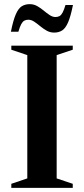

<svg xmlns="http://www.w3.org/2000/svg" viewBox="-20 -905 405 925"><path d="M330.5 -19.5V0H34.5V-19.5L111.5 -45.5V-639.5L34.5 -665.5V-685H330.5V-665.5L253 -639.5V-45.5ZM331.5 -881Q320.5 -826 308 -797.2Q295.5 -768.5 279.2 -758.2Q263 -748 241 -748Q221.5 -748 205 -757.2Q188.5 -766.5 173.5 -779Q158.5 -791.5 144.5 -800.8Q130.5 -810 116.5 -810Q105.5 -810 97.2 -805.5Q89 -801 82.2 -788.5Q75.5 -776 68.5 -752H32.5Q43.5 -807 56 -835.8Q68.5 -864.5 84.8 -874.8Q101 -885 123.5 -885Q142.5 -885 159 -875.8Q175.5 -866.5 190.5 -854Q205.5 -841.5 219.5 -832.2Q233.5 -823 247 -823Q258.5 -823 266.8 -827.5Q275 -832 281.8 -844.8Q288.5 -857.5 295.5 -881Z"/></svg>

Font: Newsreader 36pt SemiBold
Style: Regular
Weight: 600
Designer: Hugues Gentile
Foundry: Production Type
Version: Version 1.003